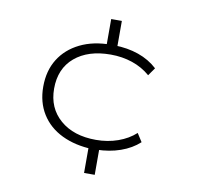

<svg xmlns="http://www.w3.org/2000/svg" viewBox="-80 -690 908 887"><g transform="rotate(10 374.0 -246.0)"><path d="M371 115V-14L390 0Q308 -3 246 -33Q184 -63 150 -117.5Q116 -172 116 -245Q116 -320 150 -374.5Q184 -429 246 -459.5Q308 -490 391 -490L371 -472V-607H421V-472L407 -490Q469 -489 520.5 -471Q572 -453 610 -418L584 -381Q547 -413 499.5 -429Q452 -445 398 -445Q292 -445 229.5 -392Q167 -339 167 -245Q167 -154 230 -99.5Q293 -45 398 -45Q453 -45 501 -62Q549 -79 583 -110L608 -71Q572 -38 520.5 -20Q469 -2 409 -1L421 -14V115Z"/></g></svg>

Font: Nunito Sans 10pt Expanded ExtraLight
Style: Regular
Weight: 250
Width: 7
Designer: Vernon Adams
Foundry: Vernon Adams
Version: Version 3.101;gftools[0.9.27]